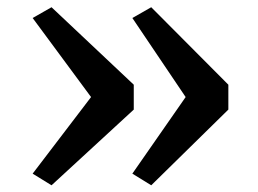

<svg xmlns="http://www.w3.org/2000/svg" viewBox="-20 -574 730 544"><path d="M408.5 -553.5 627 -334V-263.5L408.5 -49L355 -82L506 -299L355 -523ZM126 -553.5 359 -334V-263.5L126 -49L72.5 -82L238 -299L72.5 -523Z"/></svg>

Font: Merriweather Light 18pt SemiBold
Style: Regular
Weight: 600
Version: Version 2.100